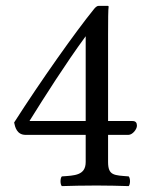

<svg xmlns="http://www.w3.org/2000/svg" viewBox="-20 -630 505 652"><path d="M271 -507V-219H80C131.3 -301.2 202 -412.8 271 -507ZM430 -219H347V-511C347 -561 347.3 -600.2 349 -608L347 -610H315C308 -610 302.7 -603.5 299 -599C236 -521.5 119.5 -357 28 -214C31 -199 37 -172 67 -172H271V-80C271 -34 233 -34 190 -31C184 -25 184 -4 190 2C222 1 262 0 308 0C347.4 0 385 1 417 2C423 -4 423 -25 417 -31C368 -35 347 -33 347 -80V-172H416C430 -172 445 -191 445 -203C445 -213 441 -219 430 -219Z"/></svg>

Font: Libertinus Math
Style: Regular
Weight: 400
Designer: Philipp H. Poll
Foundry: Khaled Hosny
Version: Version 6.2